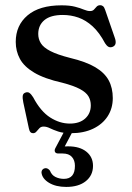

<svg xmlns="http://www.w3.org/2000/svg" viewBox="-20 -500 506 738"><path d="M232.5 -5.5H265L224.5 71L204.5 65Q212.5 63.5 221.2 63Q230 62.5 242 62.5Q286.5 62.5 312 83Q337.5 103.5 337.5 137.5Q337.5 174 310 196.2Q282.5 218.5 234.5 218.5Q194.5 218.5 168.2 202.5Q142 186.5 139.5 163.5Q139.5 156 143.8 151.5Q148 147 154 146.5Q160 146 164.2 148.8Q168.5 151.5 172 156Q178.5 173 193.2 180.2Q208 187.5 225.5 187.5Q268 187.5 268 137.5Q268 116 256.2 103Q244.5 90 221 90H204.5Q194 90 191.2 83.5Q188.5 77 193 69ZM248.5 -25Q286 -25 307.5 -44.5Q329 -64 329 -95Q329 -114.5 320 -129.8Q311 -145 287.2 -157.8Q263.5 -170.5 219.5 -182Q150.5 -197.5 111.5 -220.8Q72.5 -244 56.5 -273.8Q40.5 -303.5 40.5 -339Q40.5 -402.5 86 -441Q131.5 -479.5 216.5 -479.5Q248 -479.5 268.2 -474.2Q288.5 -469 302 -463.2Q315.5 -457.5 326 -457.5Q336 -457.5 341.2 -463.2Q346.5 -469 351.5 -474.5Q356.5 -480 365.5 -480Q371.5 -480 376.2 -476Q381 -472 384.5 -461L421 -355.5Q426 -342 424.2 -333Q422.5 -324 413 -320Q403.5 -316.5 396.8 -320.2Q390 -324 384 -333.5Q362 -375 336 -398.8Q310 -422.5 281.2 -432.5Q252.5 -442.5 221.5 -442.5Q174.5 -442.5 150.8 -422.8Q127 -403 127 -369.5Q127 -350 137 -333.8Q147 -317.5 173.5 -303.8Q200 -290 249 -277.5Q310 -263 346 -241.8Q382 -220.5 397.8 -191.2Q413.5 -162 413.5 -123Q413.5 -83.5 393.8 -53Q374 -22.5 337.8 -5.2Q301.5 12 253 12Q222.5 12 203.5 5.5Q184.5 -1 171.8 -7.2Q159 -13.5 147.5 -13.5Q137.5 -13.5 131.5 -7.2Q125.5 -1 120.2 5.5Q115 12 107 12Q101 12 97 7.8Q93 3.5 91 -6.5L69.5 -106.5Q66 -124 67.5 -132.5Q69 -141 77.5 -144Q86.5 -147.5 93.2 -142.8Q100 -138 107.5 -126Q136 -72 172.8 -48.5Q209.5 -25 248.5 -25Z"/></svg>

Font: Fraunces Wonky
Style: Regular
Weight: 400
Version: Version 1.000;[b76b70a41]